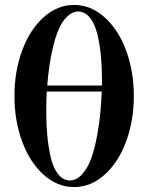

<svg xmlns="http://www.w3.org/2000/svg" viewBox="-20 -740 596 772"><path d="M400.1 -37.1Q344.7 12.2 277.8 12.2Q210.9 12.2 155.8 -37.1Q100.6 -86.4 69.3 -170.4Q38.1 -254.4 38.1 -354Q38.1 -453.6 69.3 -537.6Q100.6 -621.6 155.8 -670.9Q210.9 -720.2 277.8 -720.2Q344.7 -720.2 400.1 -670.9Q455.6 -621.6 486.8 -537.6Q518.1 -453.6 518.1 -354Q518.1 -254.4 486.8 -170.4Q455.6 -86.4 400.1 -37.1ZM259.8 -14.2Q288.1 -14.2 311 -40.3Q334 -66.4 347.4 -104.5Q360.8 -142.6 370.4 -194.3Q379.9 -246.1 383.5 -287.8Q387.2 -329.6 389.2 -372.1H168Q166 -337.9 166 -289.1Q166 -238.3 170.2 -194.3Q174.3 -150.4 183.8 -108.2Q193.4 -65.9 212.9 -40.8Q232.4 -15.6 259.8 -14.2ZM295.9 -693.8Q271.5 -693.8 251.2 -674.6Q231 -655.3 217.5 -625.5Q204.1 -595.7 194.1 -554.7Q184.1 -513.7 178.7 -475.6Q173.3 -437.5 169.9 -396H390.1V-418Q390.1 -469.2 386 -513.4Q381.8 -557.6 372.1 -599.9Q362.3 -642.1 342.8 -667.2Q323.2 -692.4 295.9 -693.8Z"/></svg>

Font: Flanker Steampunk
Style: Bold
Weight: 700
Designer: Alexey Kryukov, Leonardo Di Lena
Foundry: Alexey Kryukov, Leonardo Di Lena
Version: 1.210